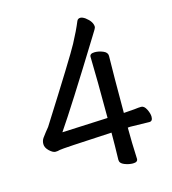

<svg xmlns="http://www.w3.org/2000/svg" viewBox="-109 -807 819 913"><g transform="rotate(-15 300.0 -350.0)"><path d="M433.1 17.1Q413.1 17.1 391.6 8.5Q370.1 0 370.1 -17.1Q372.1 -86.9 372.1 -150.9Q124 -138.2 113.5 -135Q103 -131.8 91.8 -131.8Q79.1 -131.8 62 -147.9Q44.9 -164.1 44.9 -182.1Q44.9 -198.2 53.5 -210.7Q62 -223.1 71.5 -234.6Q81.1 -246.1 87.9 -254.9Q274.9 -549.8 304.9 -606Q335 -662.1 353 -706.1Q357.9 -716.8 370.1 -716.8Q379.9 -716.8 394 -707Q425.8 -683.1 425.8 -657.2Q425.8 -650.9 403.8 -617.2Q219.7 -318.8 147 -212.9L372.1 -223.1Q372.1 -418 369.1 -524.9Q369.1 -541 394 -541Q413.1 -541 434.1 -532.5Q455.1 -523.9 455.1 -506.8Q453.1 -418 453.1 -226.1L505.9 -230Q527.8 -232.9 540 -232.9Q554.7 -232.9 565.2 -211.9Q575.7 -190.9 575.7 -174.8Q575.7 -152.8 559.1 -152.8L465.8 -154.8L453.1 -153.8Q453.1 -80.1 457 1Q457 17.1 433.1 17.1Z"/></g></svg>

Font: LXGW WenKai GB Screen
Style: Regular
Weight: 400
Designer: LXGW / Fontworks Inc.
Foundry: LXGW / Fontworks Inc.
Version: Version 1.321;February 19, 2024;FontCreator 14.0.0.2901 64-b